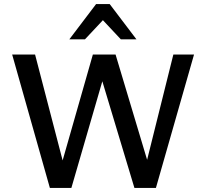

<svg xmlns="http://www.w3.org/2000/svg" viewBox="-20 -927 1016 947"><path d="M643 0 445 -658H550L740 -24H677L835 -658H937L749 0ZM226 0 40 -658H153L318 -24H257L438 -658H523L332 0ZM576 -733 472 -844 454 -907H521L653 -733ZM322 -733 454 -907H521L504 -845L399 -733Z"/></svg>

Font: Ysabeau Infant SemiBold
Style: Regular
Weight: 600
Designer: Christian Thalmann (Catharsis Fonts)
Version: Version 2.002; featfreeze: ss01,ss02,lnum